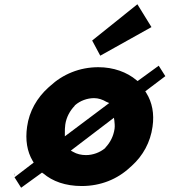

<svg xmlns="http://www.w3.org/2000/svg" viewBox="-20 -850 795 900"><path d="M47 -36C47 -35 47 -26 46 -26V-36ZM450 -589 690 -723 624 -830 412 -660ZM312 -144 514 -298 516 -285C517 -274 519 -260 517 -246C512 -212 497 -182 474 -158V-157L472 -155C448 -135 415 -123 383 -123C361 -123 340 -128 323 -138ZM330 -355 332 -357C356 -378 389 -390 421 -390C442 -390 461 -383 478 -373L492 -367L284 -211V-228C284 -239 284 -253 286 -266C291 -301 308 -331 330 -354ZM724 -542 625 -470 620 -474C575 -512 512 -535 441 -535C353 -535 274 -502 214 -446L206 -439C154 -392 117 -329 107 -256C98 -194 107 -140 133 -96L138 -88L48 -19L79 30L177 -41L182 -37H183C226 0 287 22 363 22C452 22 530 -10 589 -65L598 -73C650 -120 685 -183 695 -256C704 -317 693 -371 666 -414L661 -422L755 -493ZM478 -368 477 -369ZM283 -223Z"/></svg>

Font: Hussar Woodtype
Style: SeBdObl
Weight: 900
Foundry: Cannot Into Space Fonts
Version: Version 1.07